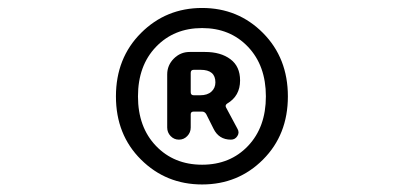

<svg xmlns="http://www.w3.org/2000/svg" viewBox="-20 -831 1040 494"><path d="M656.7 -420.4Q592.8 -356.4 500 -356.4Q407.2 -356.4 342.8 -420.4Q278.3 -484.4 278.3 -583Q278.3 -681.6 342.8 -746.1Q407.2 -810.5 500 -810.5Q592.8 -810.5 656.7 -746.1Q720.7 -681.6 720.7 -583Q720.7 -484.4 656.7 -420.4ZM500 -407.2Q572.3 -407.2 618.2 -455.6Q664.1 -503.9 664.1 -583Q664.1 -662.1 618.2 -710.4Q572.3 -758.8 500 -758.8Q427.7 -758.8 381.3 -710.4Q335 -662.1 335 -583Q335 -503.9 381.3 -455.6Q427.7 -407.2 500 -407.2ZM410.2 -502.9V-639.6Q410.2 -663.1 427.2 -680.2Q444.3 -697.3 467.8 -697.3H507.8Q547.9 -697.3 572.8 -678.7Q597.7 -660.2 597.7 -624Q597.7 -584 564.5 -564.5Q558.6 -560.5 561.5 -554.7L590.8 -500Q596.7 -490.2 590.8 -481Q585 -471.7 574.2 -471.7Q543 -471.7 529.3 -500L510.7 -537.1Q506.8 -543.9 500 -543.9H478.5Q470.7 -543.9 470.7 -537.1V-502.9Q470.7 -490.2 461.9 -481Q453.1 -471.7 440.4 -471.7Q427.7 -471.7 418.9 -481Q410.2 -490.2 410.2 -502.9ZM470.7 -593.8Q470.7 -585.9 478.5 -585.9H495.1Q513.7 -585.9 523.9 -595.2Q534.2 -604.5 534.2 -619.1Q534.2 -651.4 496.1 -651.4H478.5Q470.7 -651.4 470.7 -643.6Z"/></svg>

Font: Gen Jyuu Gothic Monospace Bold
Style: Bold
Weight: 700
Designer: [Source Han Sans]
Ryoko NISHIZUKA  (kana & ideographs); Paul D. Hunt (Latin, Greek & Cyrillic); Wenlong ZHANG  (bopomofo
Version: Version 1.002.20150607